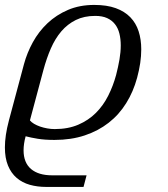

<svg xmlns="http://www.w3.org/2000/svg" viewBox="-45 -549 673 768"><path d="M289.1 198.7H139.6Q104.5 198.7 74.2 190.2Q43.9 181.6 21.7 162.6Q-0.5 143.6 -12.9 113.5Q-25.4 83.5 -25.4 40.5Q-25.4 17.1 -21.5 -9.5Q-17.6 -36.1 -9.3 -67.4L50.8 -292Q63 -337.4 86.4 -380.1Q109.9 -422.9 145 -456.1Q180.2 -489.3 226.8 -509.3Q273.4 -529.3 332 -529.3Q382.3 -529.3 418 -516.4Q453.6 -503.4 476.3 -480Q499 -456.5 509.5 -423.8Q520 -391.1 520 -351.6Q520 -325.2 515.9 -296.9Q511.7 -268.6 503.4 -237.8Q488.3 -182.1 459.7 -136.2Q431.2 -90.3 389.6 -57.9Q348.1 -25.4 293.7 -7.3Q239.3 10.7 172.9 10.7Q133.8 10.7 106 6.1Q78.1 1.5 57.6 -3.9Q53.2 11.7 51.3 25.6Q49.3 39.6 49.3 52.2Q49.3 101.6 79.1 127Q108.9 152.3 163.6 152.3H301.3ZM74.7 -67.4Q80.6 -60.1 91.3 -53.7Q102.1 -47.4 115.5 -42.7Q128.9 -38.1 144 -35.4Q159.2 -32.7 173.8 -32.7Q227.5 -32.7 268.3 -50.3Q309.1 -67.9 338.6 -97.4Q368.2 -127 387.9 -166.3Q407.7 -205.6 419.4 -249Q427.7 -281.2 432.9 -311Q438 -340.8 438 -367.2Q438 -393.1 432.6 -414.8Q427.2 -436.5 415 -452.1Q402.8 -467.8 383.5 -476.6Q364.3 -485.4 335.9 -485.4Q291.5 -485.4 258.3 -469Q225.1 -452.6 200.4 -423.8Q175.8 -395 158.4 -355.2Q141.1 -315.4 128.4 -268.1Z"/></svg>

Font: Arian AMU Serif
Style: Italic
Weight: 400
Italic angle: -15°
Designer: Ruben Hakobyan (Tarumian)
Foundry: Ruben Hakobyan (Tarumian)
Version: Version 1.002